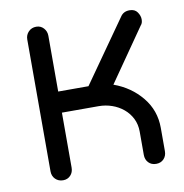

<svg xmlns="http://www.w3.org/2000/svg" viewBox="-67 -617 654 681"><g transform="rotate(-10 260.0 -276.5)"><path d="M144 -39Q144 -22 133.5 -11Q123 0 107 0Q90 0 79 -11Q68 -22 68 -39V-514Q68 -530 79 -541.5Q90 -553 107 -553Q123 -553 133.5 -541.5Q144 -530 144 -514V-313H253L410 -536Q421 -553 443 -553Q462 -553 471 -540Q480 -527 480 -514Q480 -500 473 -493L341 -303Q402 -281 441 -233.5Q480 -186 480 -123V-39Q480 -22 469.5 -11Q459 0 442 0Q425 0 414.5 -11Q404 -22 404 -39V-123Q404 -149 393.5 -170Q383 -191 365 -206Q347 -221 324 -229Q301 -237 276 -237H144Z"/></g></svg>

Font: VDS Compensated
Style: Light
Weight: 300
Designer: artmaker
Foundry: artmaker
Version: Version 1.000 2012 initial release